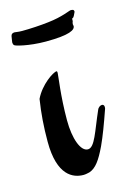

<svg xmlns="http://www.w3.org/2000/svg" viewBox="-109 -534 392 586"><g transform="rotate(-15 87.0 -241.0)"><path d="M191 -185C186 -185 179 -181 176 -173C149 -112 137 -65 115 -65C92 -65 76 -109 76 -167C76 -244 86 -306 86 -315C86 -318 85 -320 84 -320C73 -320 31 -292 12 -252C5 -208 2 -166 2 -119C2 -12 49 7 82 7C89 7 96 5 101 4C122 -3 137 -24 156 -64C169 -92 182 -127 197 -170C198 -172 198 -174 198 -177C198 -182 195 -185 191 -185ZM184 -483C184 -487 181 -489 174 -489C169 -489 144 -476 98 -471C74 -468 38 -466 15 -466C0 -466 -5 -468 -9 -468C-16 -468 -20 -465 -21 -459C-22 -451 -24 -443 -24 -440C-24 -436 -23 -433 -21 -431C-21 -428 22 -416 76 -416C152 -416 170 -428 170 -440C170 -443 169 -443 169 -446C169 -447 170 -453 171 -454C172 -457 170 -463 173 -464C178 -465 180 -474 184 -481Z"/></g></svg>

Font: Engagement
Style: Regular
Weight: 400
Designer: Astigmatic (AOETI)
Foundry: Astigmatic (AOETI)
Version: Version 1.000